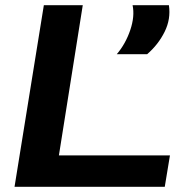

<svg xmlns="http://www.w3.org/2000/svg" viewBox="-20 -720 720 740"><path d="M36 0 149 -700H299L207 -121H635L615 0ZM430 -511Q464 -551 482 -604Q500 -657 491 -700H631Q639 -647 614.5 -597.5Q590 -548 547 -511Z"/></svg>

Font: Georama Extended SemiBold
Style: Italic
Weight: 600
Width: 7
Italic angle: -9°
Designer: Jean-Baptiste Levee
Foundry: Production Type
Version: Version 1.000